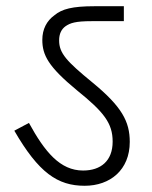

<svg xmlns="http://www.w3.org/2000/svg" viewBox="-20 -642 487 617"><path d="M397 -186C397 -251 372 -299 277 -377C194 -445 170 -471 170 -512C170 -533 177 -548 191 -558C206 -568 222 -574 275 -574H378V-622H284C212 -622 179 -613 155 -593C130 -575 116 -548 116 -514C116 -465 135 -428 227 -352C314 -282 342 -246 342 -187C342 -125 304 -94 247 -94C173 -94 124 -154 73 -247L26 -222C104 -87 165 -45 252 -45C334 -45 397 -96 397 -186Z"/></svg>

Font: Noto Sans Devanagari UI Light
Style: Regular
Weight: 300
Designer: Jelle Bosma - Monotype Design Team
Foundry: Monotype Imaging Inc.
Version: Version 2.004